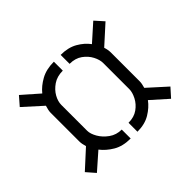

<svg xmlns="http://www.w3.org/2000/svg" viewBox="-106 -775 820 820"><g transform="rotate(-45 304.0 -365.5)"><path d="M280 -132Q233 -132 201 -151Q169 -170 149 -196L74 -130L40 -169L122 -244Q119 -254 117.5 -262.5Q116 -271 116 -278V-452Q116 -459 118 -468.5Q120 -478 123 -487L40 -562L74 -601L149 -535Q169 -560 201.5 -578Q234 -596 280 -596V-542Q245 -542 221 -525.5Q197 -509 184.5 -486.5Q172 -464 172 -443V-287Q172 -268 185.5 -244.5Q199 -221 223.5 -203.5Q248 -186 280 -186ZM321 -132V-186Q355 -186 378 -202.5Q401 -219 413 -242.5Q425 -266 425 -285V-443Q425 -463 413 -486Q401 -509 378 -525.5Q355 -542 321 -542V-596Q366 -596 397.5 -578Q429 -560 448 -534L523 -601L558 -562L474 -486Q477 -477 478.5 -468Q480 -459 480 -452V-278Q480 -271 478.5 -262.5Q477 -254 474 -244L557 -169L522 -130L448 -196Q429 -170 397.5 -151Q366 -132 321 -132Z"/></g></svg>

Font: Stick No Bills Light
Style: Regular
Weight: 300
Version: Version 2.000